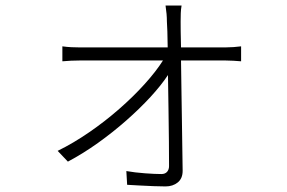

<svg xmlns="http://www.w3.org/2000/svg" viewBox="-20 -625 1040 696"><path d="M638.2 -605Q635.7 -590.8 635.3 -576.9Q634.8 -563 634.8 -546.9Q634.8 -535.2 635 -510.5Q635.3 -485.8 636.2 -453.1H795.9Q808.6 -453.1 826.9 -454.3Q845.2 -455.6 854 -457V-402.8Q843.3 -403.8 826.4 -404.8Q809.6 -405.8 795.9 -405.8H636.2Q636.7 -357.4 637.7 -301.8Q638.7 -246.1 639.4 -190.9Q640.1 -135.7 640.9 -87.6Q641.6 -39.6 642.1 -5.9Q642.1 22 624.3 36.4Q606.4 50.8 580.1 50.8Q562.5 50.8 536.9 49.8Q511.2 48.8 485.4 47.4Q459.5 45.9 440.9 44.9L438 -4.9Q468.8 0.5 505.4 3.2Q542 5.9 564.9 5.9Q578.6 5.9 585.7 -2.2Q592.8 -10.3 592.8 -22.9Q592.8 -58.1 592.3 -112.8Q591.8 -167.5 590.8 -230.5Q589.8 -293.5 588.9 -353Q564.5 -315.9 525.4 -273.4Q486.3 -231 437.7 -188.2Q389.2 -145.5 335.2 -106.9Q281.2 -68.4 226.1 -39.1L189 -78.1Q246.6 -106.4 303.7 -145.8Q360.8 -185.1 412.1 -230Q463.4 -274.9 504.4 -320.3Q545.4 -365.7 570.8 -405.8H272Q253.4 -405.8 238 -405Q222.7 -404.3 206.1 -402.8V-457Q223.1 -454.6 238.8 -453.9Q254.4 -453.1 271 -453.1H587.9Q587.4 -485.8 586.7 -510.5Q585.9 -535.2 585 -546.9Q585 -573.2 580.1 -605Z"/></svg>

Font: Source Han Sans CN Light
Style: Regular
Weight: 300
Designer: Ryoko NISHIZUKA  (kana, bopomofo & ideographs); Paul D. Hunt (Latin, Greek & Cyrillic); Sandoll Communications , Soo-you
Foundry: Adobe
Version: Version 2.000;hotconv 1.0.107;makeotfexe 2.5.65593